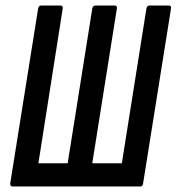

<svg xmlns="http://www.w3.org/2000/svg" viewBox="-20 -675 639 695"><path d="M26 0Q16 0 17 -11L118 -644Q120 -655 129 -655H198Q209 -655 207 -644L119 -84H225L314 -644Q317 -655 325 -655H395Q405 -655 403 -644L314 -84H421L510 -644Q512 -655 521 -655H590Q601 -655 599 -644L498 -11Q497 0 488 0Z"/></svg>

Font: Sofia Sans Extra Condensed SemiBold
Style: Italic
Weight: 600
Italic angle: -9°
Designer: Botio Nikoltchev, Ani Petrova
Foundry: lettersoup
Version: Version 4.101